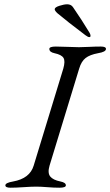

<svg xmlns="http://www.w3.org/2000/svg" viewBox="-20 -870 514 895"><path d="M378 -706Q293 -770 248 -808Q235 -820 235 -827Q235 -836 257 -843Q279 -850 293 -850Q311 -850 320 -837Q362 -776 397 -718Q402 -710 402 -703Q402 -697 396 -697Q390 -697 378 -706ZM275 -550Q285 -585 276 -600Q267 -615 234 -622Q210 -627 210 -642Q210 -653 240 -653Q266 -653 296.5 -651.5Q327 -650 348 -650Q367 -650 395.5 -651.5Q424 -653 450 -653Q474 -653 474 -642Q474 -628 437 -622Q399 -615 379 -599.5Q359 -584 349 -550L211 -98Q201 -64 214 -47.5Q227 -31 262 -24Q287 -19 287 -6Q287 5 257 5Q231 5 200.5 2.5Q170 0 149 0Q126 0 90 2.5Q54 5 29 5Q5 5 5 -6Q5 -18 41 -24Q119 -38 137 -98Z"/></svg>

Font: EB Garamond 12
Style: Italic
Weight: 400
Italic angle: -17°
Version: Version 0.016; ttfautohint (v1.8.4)